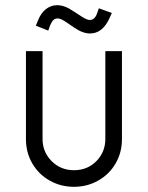

<svg xmlns="http://www.w3.org/2000/svg" viewBox="-20 -710 570 740"><path d="M80 -174V-513H144V-175Q144 -124 179 -89Q214 -54 265 -54Q317 -54 351.5 -89Q386 -124 386 -175V-513H450V-174Q450 -122 425.5 -80Q401 -38 358.5 -14Q316 10 265 10Q214 10 171.5 -14Q129 -38 104.5 -80Q80 -122 80 -174ZM267 -603 233 -626Q214 -639 202 -639Q192 -639 185.5 -632.5Q179 -626 173 -612L166 -592L118 -611L126 -630Q137 -659 156.5 -674.5Q176 -690 200 -690Q229 -690 261 -668L295 -646Q315 -633 326 -633Q345 -633 354 -658L361 -678L411 -660L403 -642Q376 -581 327 -581Q299 -581 267 -603Z"/></svg>

Font: Lineal Light
Style: Regular
Weight: 300
Designer: Created by Frank Adebiaye with contributions from Anton Moglia & Ariel Martín Pérez
Created by Frank ADEBIAYE with FontF
Foundry: Velvetyne Type Foundry
Version: Version 2.000